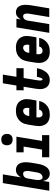

<svg xmlns="http://www.w3.org/2000/svg" viewBox="1096 -1896 808 3040"><g transform="rotate(-90 1500.0 -376.0)"><path d="M272 8Q249 8 227.5 0Q206 -8 190.5 -23.5Q175 -39 166.5 -60Q158 -81 155 -104L138 0H0L121 -735H259L212 -449Q221 -465 233.5 -480Q246 -495 261 -506.5Q276 -518 294.5 -523Q313 -528 330 -528Q356 -528 379.5 -518.5Q403 -509 418 -490.5Q433 -472 440.5 -448Q448 -424 450.5 -399Q453 -374 451 -348Q449 -322 445 -295L425 -175Q421 -155 416 -134.5Q411 -114 402.5 -94Q394 -74 382 -55Q370 -36 353 -21.5Q336 -7 314.5 0.5Q293 8 272 8ZM212 -106Q227 -106 242 -114Q257 -122 267 -135Q277 -148 282 -163.5Q287 -179 290 -194L310 -314Q312 -325 312.5 -335.5Q313 -346 312.5 -356.5Q312 -367 310 -377Q308 -387 303.5 -395.5Q299 -404 289.5 -409Q280 -414 269 -414Q256 -414 242.5 -409Q229 -404 218.5 -393.5Q208 -383 202.5 -369.5Q197 -356 194 -342L174 -222Q172 -210 171 -198.5Q170 -187 170 -175Q170 -163 171.5 -151.5Q173 -140 177.5 -130Q182 -120 191 -113Q200 -106 212 -106Z M530 0V-114H651L699 -406H608V-520H856L789 -114H880V0ZM810 -580Q796 -580 782 -583Q768 -586 756 -593.5Q744 -601 736.5 -611.5Q729 -622 724.5 -635.5Q720 -649 719.5 -663Q719 -677 721 -692Q724 -707 731.5 -720.5Q739 -734 751.5 -743.5Q764 -753 779.5 -756.5Q795 -760 810 -760Q824 -760 838 -757Q852 -754 863.5 -746.5Q875 -739 883 -728.5Q891 -718 895 -704.5Q899 -691 899.5 -677Q900 -663 898 -648Q896 -633 888 -619.5Q880 -606 867.5 -596.5Q855 -587 840 -583.5Q825 -580 810 -580Z M1203 8Q1173 8 1144.5 2Q1116 -4 1092.5 -19Q1069 -34 1053.5 -57Q1038 -80 1030.5 -107.5Q1023 -135 1023.5 -165Q1024 -195 1029 -225L1049 -345Q1053 -369 1061.5 -394Q1070 -419 1085 -441Q1100 -463 1121 -480.5Q1142 -498 1166 -509Q1190 -520 1215.5 -524Q1241 -528 1265 -528Q1296 -528 1325 -522Q1354 -516 1377.5 -501.5Q1401 -487 1418 -464Q1435 -441 1443 -413.5Q1451 -386 1450.5 -356Q1450 -326 1445 -295L1429 -203H1163Q1161 -187 1161 -170.5Q1161 -154 1166 -139.5Q1171 -125 1183.5 -115.5Q1196 -106 1213 -106Q1224 -106 1236 -109Q1248 -112 1258.5 -119.5Q1269 -127 1275 -138Q1281 -149 1283 -160H1420Q1416 -136 1406 -113Q1396 -90 1380 -70Q1364 -50 1343.5 -34Q1323 -18 1299.5 -8.5Q1276 1 1251.5 4.5Q1227 8 1203 8ZM1182 -317H1310Q1312 -328 1312.5 -338.5Q1313 -349 1312.5 -359.5Q1312 -370 1309 -379.5Q1306 -389 1300.5 -397Q1295 -405 1285.5 -409.5Q1276 -414 1265 -414Q1250 -414 1234.5 -406.5Q1219 -399 1208 -386Q1197 -373 1191.5 -357.5Q1186 -342 1184 -326Z M1753 8Q1726 8 1701.5 1Q1677 -6 1658 -22Q1639 -38 1628 -60.5Q1617 -83 1612.5 -108Q1608 -133 1609.5 -159.5Q1611 -186 1615 -213L1647 -406H1590L1591 -520H1666L1701 -735H1839L1804 -520H1941L1940 -406H1785L1750 -194Q1749 -186 1748 -178Q1747 -170 1746 -161.5Q1745 -153 1745 -145Q1745 -137 1746.5 -129Q1748 -121 1751 -113.5Q1754 -106 1762 -106Q1770 -106 1776 -114Q1782 -122 1785 -129.5Q1788 -137 1791 -145Q1794 -153 1796 -161Q1798 -169 1799.5 -177Q1801 -185 1803 -193V-195H1940L1939 -189Q1935 -166 1927.5 -142.5Q1920 -119 1908.5 -97Q1897 -75 1881.5 -55Q1866 -35 1845.5 -20Q1825 -5 1800.5 1.5Q1776 8 1753 8Z M2203 8Q2173 8 2144.5 2Q2116 -4 2092.5 -19Q2069 -34 2053.5 -57Q2038 -80 2030.5 -107.5Q2023 -135 2023.5 -165Q2024 -195 2029 -225L2049 -345Q2053 -369 2061.5 -394Q2070 -419 2085 -441Q2100 -463 2121 -480.5Q2142 -498 2166 -509Q2190 -520 2215.5 -524Q2241 -528 2265 -528Q2296 -528 2325 -522Q2354 -516 2377.5 -501.5Q2401 -487 2418 -464Q2435 -441 2443 -413.5Q2451 -386 2450.5 -356Q2450 -326 2445 -295L2429 -203H2163Q2161 -187 2161 -170.5Q2161 -154 2166 -139.5Q2171 -125 2183.5 -115.5Q2196 -106 2213 -106Q2224 -106 2236 -109Q2248 -112 2258.5 -119.5Q2269 -127 2275 -138Q2281 -149 2283 -160H2420Q2416 -136 2406 -113Q2396 -90 2380 -70Q2364 -50 2343.5 -34Q2323 -18 2299.5 -8.5Q2276 1 2251.5 4.5Q2227 8 2203 8ZM2182 -317H2310Q2312 -328 2312.5 -338.5Q2313 -349 2312.5 -359.5Q2312 -370 2309 -379.5Q2306 -389 2300.5 -397Q2295 -405 2285.5 -409.5Q2276 -414 2265 -414Q2250 -414 2234.5 -406.5Q2219 -399 2208 -386Q2197 -373 2191.5 -357.5Q2186 -342 2184 -326Z M2500 0 2586 -520H2724L2712 -450Q2721 -466 2733 -481Q2745 -496 2759.5 -507Q2774 -518 2791.5 -523Q2809 -528 2826 -528Q2852 -528 2875 -518Q2898 -508 2912.5 -489Q2927 -470 2934 -446.5Q2941 -423 2943 -398Q2945 -373 2943 -347Q2941 -321 2937 -295L2888 0H2750L2802 -314Q2804 -325 2805 -335Q2806 -345 2805.5 -355.5Q2805 -366 2803.5 -376Q2802 -386 2797 -394.5Q2792 -403 2784 -408.5Q2776 -414 2765 -414Q2752 -414 2738.5 -408.5Q2725 -403 2716 -392.5Q2707 -382 2702 -369Q2697 -356 2694 -342L2638 0Z"/></g></svg>

Font: Iosevka Term Curly Hv Obl
Style: Regular
Weight: 900
Italic angle: -9°
Designer: Belleve Invis
Foundry: Belleve Invis
Version: Version 32.3.0